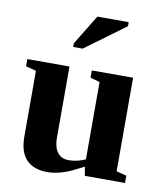

<svg xmlns="http://www.w3.org/2000/svg" viewBox="-80 -761 717 839"><g transform="rotate(10 278.0 -341.5)"><path d="M344.2 -40 311 -22.9Q242.7 12.2 188 12.2Q61 12.2 61 -123V-415L15.1 -426.8V-459H202.1V-142.1Q202.1 -101.1 219.5 -78.1Q236.8 -55.2 269 -55.2Q306.2 -55.2 343.3 -71.8V-415L301.3 -426.8V-459H484.4V-43.9L529.3 -32.2V0H351.1ZM203.1 -545.9V-562L284.2 -694.8H423.3V-676.8L245.1 -545.9Z"/></g></svg>

Font: Tinos
Style: Bold
Weight: 700
Designer: Steve Matteson
Foundry: Monotype Imaging Inc.
Version: Version 1.23